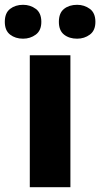

<svg xmlns="http://www.w3.org/2000/svg" viewBox="-53 -779 417 799"><path d="M240 0H71V-549H240ZM-33 -688Q-33 -725 -11 -742Q11 -759 43 -759Q73 -759 96 -742Q119 -725 119 -688Q119 -652 96 -635Q73 -618 43 -618Q11 -618 -11 -635Q-33 -652 -33 -688ZM192 -688Q192 -725 213.5 -742Q235 -759 268 -759Q298 -759 321 -742Q344 -725 344 -688Q344 -652 321 -635Q298 -618 268 -618Q235 -618 213.5 -635Q192 -652 192 -688Z"/></svg>

Font: Noto Sans Meetei Mayek ExtraBold
Style: Regular
Weight: 800
Designer: Monotype Design Team and Neelakash Kshetrimayum
Foundry: Monotype Imaging Inc.
Version: Version 2.002; ttfautohint (v1.8.4.7-5d5b)